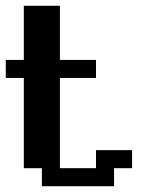

<svg xmlns="http://www.w3.org/2000/svg" viewBox="-20 -645 540 665"><path d="M0 -437.5H62.5V-625H187.5V-437.5H312.5V-375H187.5V-62.5H312.5V-125H437.5V-62.5H375V0H125V-62.5H62.5V-375H0Z"/></svg>

Font: NeoDunggeunmo Code
Style: Regular
Weight: 400
Monospace: yes
Version: Version 1.600